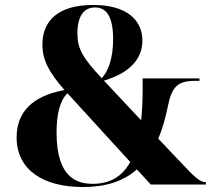

<svg xmlns="http://www.w3.org/2000/svg" viewBox="-20 -744 865 774"><path d="M314 10C404 10 476 -12 532 -61L588 0H810V-10H808C787 -10 766 -28 712 -86L618 -185C634 -222 647 -267 657 -317C673 -395 697 -418 765 -418H784V-428H555V-382C555 -338 553 -297 549 -259L399 -419C516 -454 554 -517 554 -580C554 -664 490 -724 356 -724C221 -724 151 -666 151 -564C151 -502 177 -453 240 -381C108 -357 47 -290 47 -190C47 -58 156 10 314 10ZM390 -429C314 -510 292 -547 292 -609C292 -680 319 -714 363 -714C406 -714 436 -682 436 -586C436 -510 417 -457 390 -429ZM354 -3C292 -3 208 -26 208 -209C208 -280 220 -337 252 -368L505 -91C474 -34 425 -3 354 -3Z"/></svg>

Font: Noto Serif Display ExtraBold
Style: Regular
Weight: 800
Designer: Monotype Design Team
Foundry: Monotype Imaging Inc.
Version: Version 2.009